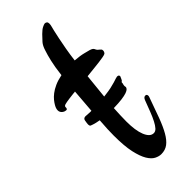

<svg xmlns="http://www.w3.org/2000/svg" viewBox="-290 -662 701 701"><g transform="rotate(-45 60.0 -311.5)"><path d="M194.8 -169.9Q179.2 -125 166.7 -91.8Q154.3 -58.6 141.6 -36.4Q128.9 -14.2 114.3 -3.2Q99.6 7.8 79.1 7.8Q67.4 7.8 54.2 1.2Q41 -5.4 29.8 -23.9Q18.6 -42.5 11.2 -75.9Q3.9 -109.4 3.9 -163.1Q3.9 -175.8 4.6 -195.1Q5.4 -214.4 7.3 -238.8Q-9.8 -241.7 -20 -245.1Q-30.3 -248.5 -31.2 -249.5Q-33.7 -252 -33.7 -258.3Q-33.7 -260.3 -33 -265.6Q-32.2 -271 -31.2 -276.9Q-29.3 -286.1 -18.6 -286.1Q-15.6 -286.1 -10.5 -285.4Q-5.4 -284.7 5.4 -284.7H10.3L17.6 -377Q15.1 -376.5 13.2 -376.2Q11.2 -376 8.8 -376Q-17.6 -373 -29.8 -370.8Q-42 -368.7 -44.4 -366.2Q-46.9 -364.3 -46.9 -361.6Q-46.9 -358.9 -47.1 -356.7Q-47.4 -354.5 -48.6 -352.8Q-49.8 -351.1 -53.7 -351.1Q-56.2 -351.1 -59.8 -352.3Q-63.5 -353.5 -67.1 -356.2Q-70.8 -358.9 -73.2 -363Q-75.7 -367.2 -75.7 -373Q-75.7 -378.4 -73.5 -384.3Q-71.3 -390.1 -67.9 -395.5Q-64.5 -401.4 -57.9 -409.7Q-51.3 -418 -40.3 -426.5Q-29.3 -435.1 -13.2 -442.4Q2.9 -449.7 24.9 -454.1Q27.3 -474.6 30 -490.5Q32.7 -506.3 35.6 -518.8Q38.6 -531.2 41.3 -541.3Q43.9 -551.3 46.9 -559.6Q52.7 -578.6 61.5 -588.6Q70.3 -598.6 81.5 -609.9Q93.8 -622.1 102.3 -626.2Q110.8 -630.4 115.2 -630.9Q119.6 -630.9 123.3 -628.2Q127 -625.5 127 -618.7Q127 -614.7 126.5 -612.1Q126 -609.4 125.5 -607.4Q124 -602.1 120.8 -588.4Q117.7 -574.7 113.5 -554.9Q109.4 -535.2 105 -510.5Q100.6 -485.8 97.2 -458Q123.5 -456.1 141.4 -451.4Q159.2 -446.8 163.1 -445.8Q171.4 -442.9 174.3 -440.4Q177.2 -438 179.7 -432.1Q181.6 -428.2 184.3 -425.8Q187 -423.3 189.7 -421.4Q192.4 -419.4 194.3 -417Q196.3 -414.6 196.3 -410.2Q196.3 -406.2 194.3 -402.6Q192.4 -398.9 189.9 -397.9Q186.5 -396 177.2 -394.3Q168 -392.6 154.8 -390.9Q141.6 -389.2 124.8 -387.5Q107.9 -385.7 89.8 -383.8L80.1 -288.6L87.9 -289.6Q105 -291.5 118.4 -294.4Q131.8 -297.4 141.4 -300.3Q150.9 -303.2 156.7 -305.2Q162.6 -307.1 164.6 -307.1Q173.8 -307.1 173.8 -300.8V-298.8Q171.4 -293.9 169.2 -288.6Q167 -283.2 163.6 -281.7Q161.6 -280.8 161.9 -277.6Q162.1 -274.4 161.1 -272.5Q160.6 -271.5 160.2 -268.6Q159.7 -265.6 159.7 -264.2Q159.7 -262.2 159.9 -261Q160.2 -259.8 160.6 -257.8Q160.6 -253.9 157 -249.8Q153.3 -245.6 143.6 -242.2Q133.8 -238.8 117.2 -236.6Q100.6 -234.4 75.2 -233.9Q74.2 -215.3 73.5 -198.7Q72.8 -182.1 72.8 -167Q72.8 -144.5 75.4 -126Q78.1 -107.4 83.5 -94Q88.9 -80.6 96.4 -73.2Q104 -65.9 113.8 -65.9Q122.6 -65.9 129.9 -74Q137.2 -82 144.5 -96.2Q151.9 -110.4 159.4 -129.9Q167 -149.4 175.8 -172.9Q180.2 -185.1 188.5 -185.1Q196.3 -185.1 196.3 -176.3Q196.3 -174.8 195.8 -172.9Q195.3 -170.9 194.8 -169.9Z"/></g></svg>

Font: Engagement
Style: Regular
Weight: 400
Designer: Astigmatic (AOETI)
Foundry: Astigmatic (AOETI)
Version: Version 1.000